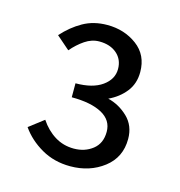

<svg xmlns="http://www.w3.org/2000/svg" viewBox="-72 -862 511 544"><g transform="rotate(15 183.5 -590.0)"><path d="M180 -383Q133 -383 95.5 -404.5Q58 -426 35 -459L78 -492Q96 -465 121 -449.5Q146 -434 177 -434Q209 -434 232 -452Q255 -470 255 -504Q255 -538 223 -555.5Q191 -573 134 -573V-614Q184 -614 212 -634Q240 -654 240 -684Q240 -712 220.5 -729Q201 -746 169 -746Q147 -746 127 -732.5Q107 -719 90 -699L51 -733Q77 -762 108 -779.5Q139 -797 179 -797Q229 -797 266 -769.5Q303 -742 303 -692Q303 -658 284 -634Q265 -610 235 -596Q268 -588 293.5 -563.5Q319 -539 319 -500Q319 -446 278 -414.5Q237 -383 180 -383Z"/></g></svg>

Font: .
Style: 
Weight: 400
Designer: Paul D. Hunt, Dalton Maag
Foundry: Dalton Maag Ltd
Version: Version 1.200